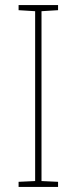

<svg xmlns="http://www.w3.org/2000/svg" viewBox="-20 -734 300 754"><path d="M208 0V-20L143 -23V-690L208 -694V-714H53V-694L118 -690V-23L53 -20V0Z"/></svg>

Font: Noto Sans Sinhala UI SemiCondensed Thin
Style: Regular
Weight: 100
Width: 4
Designer: Jelle Bosma - Monotype Design Team
Foundry: Monotype Imaging Inc.
Version: Version 2.006